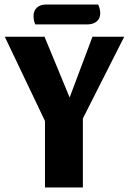

<svg xmlns="http://www.w3.org/2000/svg" viewBox="-20 -821 568 841"><path d="M177 -291 1 -660H175L285 -394L385 -660H524L343 -302V0H177ZM419 -762Q419 -740 403.5 -727Q388 -714 361 -714H135Q127 -728 127 -751Q127 -774 141.5 -787.5Q156 -801 181 -801H410Q419 -783 419 -762Z"/></svg>

Font: Sansita
Style: Bold
Weight: 700
Designer: Pablo Cosgaya
Foundry: Omnibus-Type
Version: Version 1.006